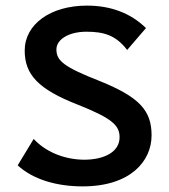

<svg xmlns="http://www.w3.org/2000/svg" viewBox="-20 -653 603 684"><path d="M274 11C445 11 520 -79 520 -171C520 -259 477 -307 336 -364C206 -415 181 -437 181 -477C181 -512 224 -540 288 -540C351 -540 393 -527 433 -475L500 -553C446 -606 375 -633 290 -633C159 -633 68 -566 68 -473C68 -388 115 -335 260 -279C380 -231 406 -206 406 -164C406 -112 352 -84 279 -84C202 -85 139 -116 100 -158L43 -64C97 -14 181 11 274 11Z"/></svg>

Font: Inconsolata SemiExpanded
Style: Bold
Weight: 700
Width: 6
Monospace: yes
Designer: Raph Levien, Cyreal, Brenton Simpson
Foundry: Raph Levien, Cyreal, Google
Version: Version 3.100